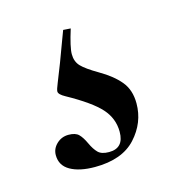

<svg xmlns="http://www.w3.org/2000/svg" viewBox="-56 -49 344 374"><g transform="rotate(-15 116.0 138.0)"><path d="M106 51Q106 66 115 75.5Q124 85 148 99Q174 114 188.5 131.5Q203 149 203 176Q203 215 175.5 245Q148 275 93 275Q62 275 43.5 264.5Q25 254 25 233Q25 220 35 210.5Q45 201 59 201Q73 201 79.5 207.5Q86 214 92 227Q98 240 105 247Q112 254 127 254Q157 254 157 221Q157 194 138.5 173.5Q120 153 73 127Q60 120 60 114Q60 110 65 98Q80 61 93 25L102 1L117 2Q106 37 106 51Z"/></g></svg>

Font: Cormorant Infant Medium
Style: Regular
Weight: 500
Designer: Christian Thalmann (Catharsis Fonts)
Version: Version 3.000